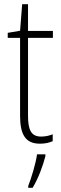

<svg xmlns="http://www.w3.org/2000/svg" viewBox="-20 -677 292 918"><path d="M177 -24C128 -24 114 -57 114 -124V-496H233V-529H114V-657H86L76 -530L17 -520V-496H76V-124C76 -36 100 10 171 10C197 10 216 5 232 -2V-35C218 -29 198 -24 177 -24ZM197 70V61H157C152 102 129 177 115 212V221H136C163 176 185 117 197 70Z"/></svg>

Font: Noto Sans Myanmar UI Condensed ExtraLight
Style: Regular
Weight: 200
Width: 3
Designer: Monotype Design Team
Foundry: Monotype Imaging Inc.
Version: Version 2.103